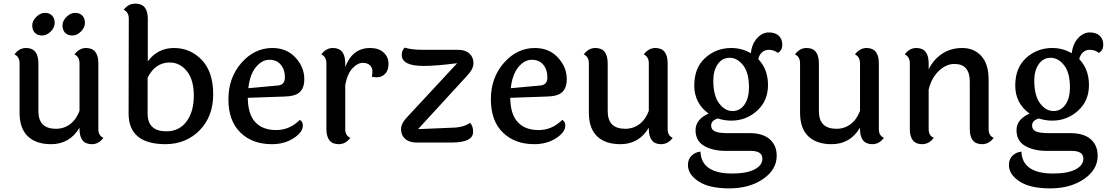

<svg xmlns="http://www.w3.org/2000/svg" viewBox="-20 -787 6121 1060"><path d="M449 -660.5Q449 -635 427 -613Q405 -591 379.5 -591Q354 -591 339.5 -606Q325 -621 325 -646.5Q325 -672 347.5 -694Q370 -716 395 -716Q420 -716 434.5 -701Q449 -686 449 -660.5ZM282 -660.5Q282 -635 260 -613Q238 -591 212.5 -591Q187 -591 172.5 -606Q158 -621 158 -646.5Q158 -672 180.5 -694Q203 -716 228 -716Q253 -716 267.5 -701Q282 -686 282 -660.5ZM523 -437V-74Q523 -38 551 -26Q525 9 487 9Q419 9 419 -75V-82Q365 9 262 9Q179 9 133.5 -34.5Q88 -78 88 -165V-438Q88 -473 60 -487Q86 -522 124 -522Q192 -522 192 -437V-173Q192 -76 289 -76Q333 -76 367 -101.5Q401 -127 419 -175V-438Q419 -473 391 -487Q419 -522 455 -522Q523 -522 523 -437Z M795 -160Q795 -62 899 -62Q969 -62 1009.5 -116Q1050 -170 1050 -258.5Q1050 -347 1011.5 -394.5Q973 -442 917 -442Q837 -442 795 -358ZM796 -683V-448Q850 -522 940.5 -522Q1031 -522 1094 -456Q1157 -390 1157 -267Q1157 -144 1082.5 -68Q1008 8 895 9Q690 9 690 -160L691 -684Q691 -720 663 -733Q688 -767 728 -767Q796 -767 796 -683Z M1514 -315Q1553 -318 1553 -360Q1553 -402 1530.5 -429.5Q1508 -457 1467 -457Q1426 -457 1392.5 -416Q1359 -375 1351 -300ZM1635 -125Q1652 -116 1652 -94Q1652 -57 1601 -24Q1550 9 1481 9Q1373 9 1307 -55.5Q1241 -120 1241 -239Q1241 -358 1313 -440Q1385 -522 1484 -522Q1562 -522 1611 -469.5Q1660 -417 1660 -350Q1660 -301 1634.5 -278Q1609 -255 1550 -254L1348 -247Q1349 -156 1389.5 -112.5Q1430 -69 1504.5 -69Q1579 -69 1635 -125Z M1886 -437V-417Q1926 -522 2023 -522Q2071 -522 2098 -497Q2125 -472 2125 -435.5Q2125 -399 2106.5 -379.5Q2088 -360 2058 -360Q2057 -360 2033 -363Q2036 -378 2036 -395.5Q2036 -413 2022.5 -426.5Q2009 -440 1982 -440Q1955 -440 1926.5 -410.5Q1898 -381 1886 -318V-74Q1886 -38 1914 -26Q1888 9 1850 9Q1782 9 1782 -75V-438Q1782 -473 1754 -487Q1780 -522 1818 -522Q1886 -522 1886 -437Z M2592 -59Q2592 0 2472 0H2280Q2239 0 2216.5 -20.5Q2194 -41 2194 -74Q2194 -107 2232 -145L2504 -438Q2387 -423 2318 -423Q2198 -423 2198 -484Q2198 -508 2214 -524Q2252 -512 2314 -512H2508Q2549 -512 2571.5 -491.5Q2594 -471 2594 -438Q2594 -405 2556 -366L2288 -74L2476 -82Q2540 -83 2575 -109Q2592 -92 2592 -59Z M2963 -315Q3002 -318 3002 -360Q3002 -402 2979.5 -429.5Q2957 -457 2916 -457Q2875 -457 2841.5 -416Q2808 -375 2800 -300ZM3084 -125Q3101 -116 3101 -94Q3101 -57 3050 -24Q2999 9 2930 9Q2822 9 2756 -55.5Q2690 -120 2690 -239Q2690 -358 2762 -440Q2834 -522 2933 -522Q3011 -522 3060 -469.5Q3109 -417 3109 -350Q3109 -301 3083.5 -278Q3058 -255 2999 -254L2797 -247Q2798 -156 2838.5 -112.5Q2879 -69 2953.5 -69Q3028 -69 3084 -125Z M3666 -437V-74Q3666 -38 3694 -26Q3668 9 3630 9Q3562 9 3562 -75V-82Q3508 9 3405 9Q3322 9 3276.5 -34.5Q3231 -78 3231 -165V-438Q3231 -473 3203 -487Q3229 -522 3267 -522Q3335 -522 3335 -437V-173Q3335 -76 3432 -76Q3476 -76 3510 -101.5Q3544 -127 3562 -175V-438Q3562 -473 3534 -487Q3562 -522 3598 -522Q3666 -522 3666 -437Z M4115 -304Q4115 -386 4082.5 -427Q4050 -468 4008.5 -468Q3967 -468 3942.5 -432.5Q3918 -397 3918 -343Q3918 -259 3950 -216.5Q3982 -174 4024 -174Q4066 -174 4090.5 -210Q4115 -246 4115 -304ZM4125 46H3988Q3915 46 3867.5 18.5Q3820 -9 3820 -68.5Q3820 -128 3892 -160Q3813 -217 3813 -315Q3813 -413 3873.5 -467.5Q3934 -522 4017 -522Q4076 -522 4125 -493Q4131 -545 4160 -576.5Q4189 -608 4224.5 -608Q4260 -608 4279.5 -589.5Q4299 -571 4299 -540Q4299 -509 4275 -495Q4252 -512 4226 -512Q4180 -512 4166 -461Q4220 -405 4220 -317.5Q4220 -230 4159.5 -175.5Q4099 -121 4017 -121Q3979 -121 3943 -133Q3906 -122 3906 -94Q3906 -71 3927.5 -61.5Q3949 -52 3997 -52H4118Q4191 -52 4229.5 -18.5Q4268 15 4268 73Q4268 150 4192.5 201.5Q4117 253 4006 253Q3895 253 3836.5 214.5Q3778 176 3778 124Q3778 92 3798 72.5Q3818 53 3847 50Q3852 171 4022 171Q4102 171 4145.5 148.5Q4189 126 4189 89Q4189 46 4125 46Z M4832 -437V-74Q4832 -38 4860 -26Q4834 9 4796 9Q4728 9 4728 -75V-82Q4674 9 4571 9Q4488 9 4442.5 -34.5Q4397 -78 4397 -165V-438Q4397 -473 4369 -487Q4395 -522 4433 -522Q4501 -522 4501 -437V-173Q4501 -76 4598 -76Q4642 -76 4676 -101.5Q4710 -127 4728 -175V-438Q4728 -473 4700 -487Q4728 -522 4764 -522Q4832 -522 4832 -437Z M5438 -347V-74Q5438 -38 5466 -26Q5440 9 5402 9Q5334 9 5334 -75V-337Q5334 -434 5249 -434Q5204 -434 5163.5 -396Q5123 -358 5107 -293V-74Q5107 -38 5135 -26Q5109 9 5071 9Q5003 9 5003 -75V-438Q5003 -473 4975 -487Q5001 -522 5039 -522Q5107 -522 5107 -437V-404Q5133 -458 5181 -490Q5229 -522 5293 -522Q5357 -522 5397.5 -478Q5438 -434 5438 -347Z M5887 -304Q5887 -386 5854.5 -427Q5822 -468 5780.5 -468Q5739 -468 5714.5 -432.5Q5690 -397 5690 -343Q5690 -259 5722 -216.5Q5754 -174 5796 -174Q5838 -174 5862.5 -210Q5887 -246 5887 -304ZM5897 46H5760Q5687 46 5639.5 18.5Q5592 -9 5592 -68.5Q5592 -128 5664 -160Q5585 -217 5585 -315Q5585 -413 5645.5 -467.5Q5706 -522 5789 -522Q5848 -522 5897 -493Q5903 -545 5932 -576.5Q5961 -608 5996.5 -608Q6032 -608 6051.5 -589.5Q6071 -571 6071 -540Q6071 -509 6047 -495Q6024 -512 5998 -512Q5952 -512 5938 -461Q5992 -405 5992 -317.5Q5992 -230 5931.5 -175.5Q5871 -121 5789 -121Q5751 -121 5715 -133Q5678 -122 5678 -94Q5678 -71 5699.5 -61.5Q5721 -52 5769 -52H5890Q5963 -52 6001.5 -18.5Q6040 15 6040 73Q6040 150 5964.5 201.5Q5889 253 5778 253Q5667 253 5608.5 214.5Q5550 176 5550 124Q5550 92 5570 72.5Q5590 53 5619 50Q5624 171 5794 171Q5874 171 5917.5 148.5Q5961 126 5961 89Q5961 46 5897 46Z"/></svg>

Font: Laila Medium
Style: Regular
Weight: 500
Designer: Hitesh Malaviya
Foundry: Indian Type Foundry
Version: Version 1.302;PS 1.0;hotconv 1.0.78;makeotf.lib2.5.61930; tt